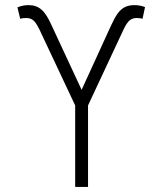

<svg xmlns="http://www.w3.org/2000/svg" viewBox="-20 -737 642 757"><path d="M276.4 -321.3 134.8 -622.1Q122.1 -647.9 111.1 -657Q100.1 -666 84 -666Q68.4 -666 59.6 -663.1L48.8 -708Q61 -712.9 71 -714.8Q81.1 -716.8 93.8 -716.8Q123 -716.8 143.6 -699Q164.1 -681.2 183.6 -636.7L301.8 -382.8L418 -636.7Q431.6 -666.5 443.6 -683.3Q455.6 -700.2 471.4 -708.5Q487.3 -716.8 509.8 -716.8Q532.2 -716.8 551.8 -709L542 -663.1Q531.7 -666 518.6 -666Q502.4 -666 491.2 -656.7Q480 -647.5 467.8 -622.1L327.1 -321.3V0H276.4Z"/></svg>

Font: Pretendard ExtraLight
Style: Regular
Weight: 200
Designer: Base glyphs from Inter by Rasmus Andersson; Hangeul glyphs from Noto Sans CJK(Source Han Sans) by Jang Soo-young and Kan
Foundry: Kil Hyung-jin
Version: Version 1.309